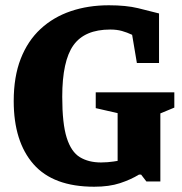

<svg xmlns="http://www.w3.org/2000/svg" viewBox="-20 -688 689 728"><path d="M337 20Q182 20 107 -65.5Q32 -151 32 -305Q32 -397 58.5 -465Q85 -533 133.5 -578Q182 -623 248 -645.5Q314 -668 393 -668Q458 -668 503.5 -657Q549 -646 583 -637V-449H499L481 -556Q462 -565 442.5 -570.5Q423 -576 398 -576Q301 -576 258.5 -516.5Q216 -457 216 -321Q216 -219 233 -165.5Q250 -112 283 -92Q316 -72 363 -72Q375 -72 387.5 -73Q400 -74 410 -75.5Q420 -77 426 -78V-259L343 -278V-338H641V-280L588 -258V0H535L515 -26H507Q476 -7 435 6.5Q394 20 337 20Z"/></svg>

Font: Faustina ExtraBold
Style: Regular
Weight: 800
Designer: Alfonso Garcia
Foundry: http://www.omnibus-type.com
Version: Version 1.200